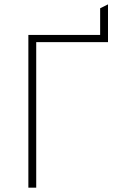

<svg xmlns="http://www.w3.org/2000/svg" viewBox="-20 -860 583 880"><path d="M110 0V-700H439V-822L475 -840V-667H146V0Z"/></svg>

Font: Overpass Thin
Style: Regular
Weight: 250
Designer: Delve Withrington, Dave Bailey, Thomas Jockin
Foundry: Delve Fonts LLC
Version: Version 4.000